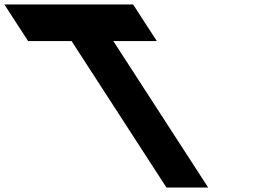

<svg xmlns="http://www.w3.org/2000/svg" viewBox="-486 -845 1222 865"><path d="M-359.5 -660H-163.5L264 0H452L24.5 -660H220.5L113.6 -825H-466.4Z"/></svg>

Font: Hussar
Style: BdOpOblSeven
Weight: 700
Foundry: Cannot Into Space Fonts
Version: Version 2.00